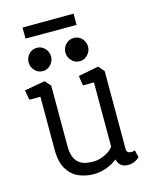

<svg xmlns="http://www.w3.org/2000/svg" viewBox="-114 -829 718 908"><g transform="rotate(-15 245.0 -375.0)"><path d="M231 4Q193 4 159 -10.5Q125 -25 103.5 -60Q82 -95 82 -156V-415H28L19 -463L120 -481L145 -453V-159Q145 -120 155.5 -98.5Q166 -77 182.5 -67.5Q199 -58 216 -56Q233 -54 245 -54Q273 -54 302.5 -68Q332 -82 344 -101V-415H290L283 -463L383 -482L407 -453V-73Q407 -60 414 -55.5Q421 -51 430 -51Q436 -51 441 -52.5Q446 -54 448 -54L456 -19Q450 -12 435 -4Q420 4 399 4Q378 4 365.5 -6.5Q353 -17 348 -37Q325 -18 294 -7Q263 4 231 4ZM307 -529Q282 -529 266 -546.5Q250 -564 250 -586Q250 -609 266 -626Q282 -643 307 -643Q329 -643 345 -626Q361 -609 361 -586Q361 -564 345 -546.5Q329 -529 307 -529ZM126 -529Q101 -529 85.5 -546.5Q70 -564 70 -586Q70 -609 85.5 -626Q101 -643 126 -643Q148 -643 164 -626Q180 -609 180 -586Q180 -564 164 -546.5Q148 -529 126 -529ZM85 -699V-753L335 -754V-699Z"/></g></svg>

Font: Kreon Light
Style: Regular
Weight: 300
Designer: Julia Petretta
Foundry: Julia Petretta and Eli Heuer
Version: Version 2.002